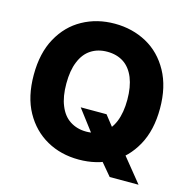

<svg xmlns="http://www.w3.org/2000/svg" viewBox="-114 -850 1018 1020"><g transform="rotate(15 395.0 -340.0)"><path d="M441.9 -117.7 333 -261.2H475.1L535.6 -184.1L614.7 -93.3L736.3 56.6H577.6L492.2 -44.9ZM741.7 -363.8Q741.7 -244.1 695.3 -160.2Q648.9 -76.2 570.8 -33.2Q492.2 9.8 394 9.8Q295.4 9.8 217.8 -33.7Q139.2 -77.6 93.3 -160.6Q47.4 -243.2 47.4 -363.8Q47.4 -483.9 93.3 -566.9Q139.6 -650.9 217.8 -693.8Q296.4 -737.3 394 -737.3Q491.2 -737.3 570.8 -693.8Q648.9 -650.9 695.3 -566.9Q741.7 -482.9 741.7 -363.8ZM542 -483.9Q521.5 -533.7 484.4 -558.1Q446.3 -583 394 -583Q342.3 -583 304.2 -558.1Q266.6 -533.7 246.6 -483.9Q226.6 -436 226.6 -363.8Q226.6 -291.5 246.6 -243.7Q266.6 -193.8 304.2 -169.4Q343.3 -144 394 -144Q445.3 -144 484.4 -169.4Q521.5 -193.8 542 -243.7Q562 -293.5 562 -363.8Q562 -434.1 542 -483.9Z"/></g></svg>

Font: My Font
Style: Regular
Weight: 500
Designer: Rasmus Andersson
Foundry: rsms
Version: Version 0.001